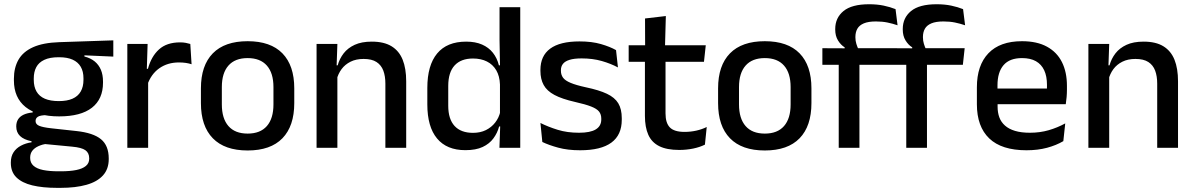

<svg xmlns="http://www.w3.org/2000/svg" viewBox="-20 -696 5622 904"><path d="M258.5 -148Q155.5 -148 100.5 -192Q45.5 -236 45.5 -317.5V-325.5Q45.5 -377 67 -414.8Q88.5 -452.5 135.8 -473.8Q183 -495 259.5 -497.5L513.5 -506V-429.5L377.5 -435.5V-430Q406.5 -422.5 425.8 -406.8Q445 -391 455 -367.5Q465 -344 465 -312V-306.5Q465 -229.5 412.8 -188.8Q360.5 -148 258.5 -148ZM254.5 110.5H267Q309.5 110.5 339 104.5Q368.5 98.5 384.2 85.5Q400 72.5 400 51V49.5Q400 24 382 11.2Q364 -1.5 319.5 -5.5L178.5 -19L203 -20Q179 -16 160.8 -7.8Q142.5 0.5 132.2 13.8Q122 27 122 46.5V47.5Q122 70.5 137.8 84.5Q153.5 98.5 183.2 104.5Q213 110.5 254.5 110.5ZM265 188.5H248.5Q181 188.5 132.2 176.8Q83.5 165 57.2 139.2Q31 113.5 31 71V69Q31 40.5 43.8 21Q56.5 1.5 78.8 -10.2Q101 -22 128.5 -26V-31Q92 -38.5 74.2 -55.8Q56.5 -73 56.5 -100.5V-101Q56.5 -120 65 -133.8Q73.5 -147.5 90.8 -155.8Q108 -164 134 -166.5V-177.5L237 -152.5L199.5 -154Q170 -153.5 158.8 -146.5Q147.5 -139.5 147.5 -126.5V-126Q147.5 -111 164.2 -103.8Q181 -96.5 221 -92L340 -79Q419 -70.5 455.5 -40.5Q492 -10.5 492 50.5V53Q492 100 464.8 130Q437.5 160 386.8 174.2Q336 188.5 265 188.5ZM257 -220Q295.5 -220 321.2 -231.2Q347 -242.5 360 -265Q373 -287.5 373 -320V-327.5Q373 -359.5 360.2 -381.5Q347.5 -403.5 322.2 -415Q297 -426.5 258.5 -426.5H256Q214.5 -426.5 188.5 -414.2Q162.5 -402 150.8 -379.8Q139 -357.5 139 -327V-320Q139 -287.5 152 -265Q165 -242.5 191.2 -231.2Q217.5 -220 257 -220Z M673.5 -295.5 652.5 -372H676.5Q692 -430 728.5 -463.2Q765 -496.5 828 -496.5Q843 -496.5 854.8 -494.2Q866.5 -492 876 -489L882 -393.5Q870 -397.5 855 -399.8Q840 -402 822.5 -402Q769 -402 730 -374.5Q691 -347 673.5 -295.5ZM677.5 0H579.5V-489H675L670.5 -346.5L677.5 -339.5Z M1146 12.5Q1038 12.5 982 -45Q926 -102.5 926 -210.5V-280Q926 -387.5 982 -444.8Q1038 -502 1146 -502Q1254 -502 1309.8 -444.8Q1365.5 -387.5 1365.5 -280V-210.5Q1365.5 -102.5 1309.8 -45Q1254 12.5 1146 12.5ZM1146 -67Q1205.5 -67 1236.5 -102.5Q1267.5 -138 1267.5 -204.5V-286Q1267.5 -352 1236.5 -387.2Q1205.5 -422.5 1146 -422.5Q1086.5 -422.5 1055.5 -387.2Q1024.5 -352 1024.5 -286V-204.5Q1024.5 -138 1055.5 -102.5Q1086.5 -67 1146 -67Z M1892.5 0H1794.5V-302Q1794.5 -337.5 1784.8 -363.5Q1775 -389.5 1752.8 -404Q1730.5 -418.5 1692 -418.5Q1656.5 -418.5 1630.5 -405.5Q1604.5 -392.5 1588.2 -370.5Q1572 -348.5 1565 -320.5L1549 -388.5H1570Q1578.5 -419.5 1598 -444.8Q1617.5 -470 1650 -485Q1682.5 -500 1730.5 -500Q1788 -500 1823.5 -478.2Q1859 -456.5 1875.8 -415Q1892.5 -373.5 1892.5 -313ZM1568.5 0H1470.5V-489H1568.5L1564.5 -374.5L1568.5 -368.5Z M2171 11Q2083.5 11 2037.8 -44Q1992 -99 1992 -204.5V-282Q1992 -388.5 2038.2 -444.2Q2084.5 -500 2175 -500Q2218.5 -500 2249.8 -486.2Q2281 -472.5 2300.8 -447.5Q2320.5 -422.5 2329 -388.5H2361.5L2334 -298Q2332.5 -338 2316.5 -365.2Q2300.5 -392.5 2272.5 -406.5Q2244.5 -420.5 2207 -420.5Q2150.5 -420.5 2120.5 -388Q2090.5 -355.5 2090.5 -291.5V-198Q2090.5 -135.5 2120.2 -103Q2150 -70.5 2207 -70.5Q2241.5 -70.5 2267.8 -83.5Q2294 -96.5 2311.5 -119Q2329 -141.5 2335.5 -169.5L2358.5 -100.5H2330Q2322 -70 2303.2 -44.5Q2284.5 -19 2252.5 -4Q2220.5 11 2171 11ZM2429.5 0H2331.5L2335.5 -114.5L2334 -145.5V-348.5L2334.5 -367.5L2332 -506V-662H2429.5Z M2711.5 11.5Q2652.5 11.5 2608 -0.8Q2563.5 -13 2533.5 -27.5L2524.5 -117Q2561.5 -98.5 2606 -84.8Q2650.5 -71 2706 -71Q2759.5 -71 2785.2 -86.8Q2811 -102.5 2811 -133.5V-137.5Q2811 -157.5 2800.5 -170.8Q2790 -184 2763.2 -194.5Q2736.5 -205 2687.5 -216Q2626 -230 2590.5 -249Q2555 -268 2539.8 -295.8Q2524.5 -323.5 2524.5 -362.5V-367Q2524.5 -433 2570.5 -467Q2616.5 -501 2708.5 -501Q2766.5 -501 2809.5 -488.5Q2852.5 -476 2880.5 -460L2889.5 -378.5Q2856 -396.5 2813.2 -408.8Q2770.5 -421 2718.5 -421Q2683 -421 2661.5 -414.2Q2640 -407.5 2630.5 -395.2Q2621 -383 2621 -366V-362.5Q2621 -344 2631 -330.2Q2641 -316.5 2666.8 -305.8Q2692.5 -295 2738.5 -285Q2800.5 -272 2837.5 -254.5Q2874.5 -237 2891 -209.8Q2907.5 -182.5 2907.5 -139.5V-132Q2907.5 -60.5 2858.5 -24.5Q2809.5 11.5 2711.5 11.5Z M3178 10Q3119.5 10 3084 -7.8Q3048.5 -25.5 3032.5 -61.2Q3016.5 -97 3016.5 -150.5V-449.5H3113.5V-162Q3113.5 -117 3134 -96Q3154.5 -75 3203 -75Q3232 -75 3258.5 -81Q3285 -87 3307.5 -98L3299 -15Q3275 -3 3243.5 3.5Q3212 10 3178 10ZM3294.5 -405H2940V-483H3303ZM3111 -474.5H3017.5L3017 -609L3115 -620.5Z M3581 12.5Q3473 12.5 3417 -45Q3361 -102.5 3361 -210.5V-280Q3361 -387.5 3417 -444.8Q3473 -502 3581 -502Q3689 -502 3744.8 -444.8Q3800.5 -387.5 3800.5 -280V-210.5Q3800.5 -102.5 3744.8 -45Q3689 12.5 3581 12.5ZM3581 -67Q3640.5 -67 3671.5 -102.5Q3702.5 -138 3702.5 -204.5V-286Q3702.5 -352 3671.5 -387.2Q3640.5 -422.5 3581 -422.5Q3521.5 -422.5 3490.5 -387.2Q3459.5 -352 3459.5 -286V-204.5Q3459.5 -138 3490.5 -102.5Q3521.5 -67 3581 -67Z M4072 -676Q4110 -676 4140.8 -669.5Q4171.5 -663 4196.5 -653L4206 -577Q4182.5 -585 4158.2 -590Q4134 -595 4104 -595Q4068.5 -595 4047.2 -586Q4026 -577 4016.8 -560.8Q4007.5 -544.5 4007.5 -522V-520Q4007.5 -504 4012 -489.5Q4016.5 -475 4022 -463.5L3957 -461.5V-473Q3938.5 -484.5 3925.5 -505.8Q3912.5 -527 3912.5 -557V-559.5Q3912.5 -612 3951.5 -644Q3990.5 -676 4072 -676ZM4026.5 0H3929V-440.5H4026.5ZM4195.5 -391H3852V-469L3966.5 -468.5L4006.5 -469H4204ZM4390 -676Q4428 -676 4458.8 -669.5Q4489.5 -663 4514.5 -653L4524 -577Q4500.5 -585 4476.2 -590Q4452 -595 4422 -595Q4386.5 -595 4365.2 -586Q4344 -577 4334.8 -560.8Q4325.5 -544.5 4325.5 -522V-520Q4325.5 -504 4330 -489.5Q4334.5 -475 4340 -463.5L4275 -461.5V-473Q4256.5 -484.5 4243.5 -505.8Q4230.5 -527 4230.5 -557V-559.5Q4230.5 -612 4269.5 -644Q4308.5 -676 4390 -676ZM4344.5 0H4247V-440.5H4344.5ZM4513.5 -391H4170V-469L4284.5 -468.5L4324.5 -469H4522Z M4813 11.5Q4696 11.5 4637.8 -44.2Q4579.5 -100 4579.5 -205V-285Q4579.5 -388.5 4633.8 -445.2Q4688 -502 4792 -502Q4862.5 -502 4909.5 -476.2Q4956.5 -450.5 4980 -403.5Q5003.5 -356.5 5003.5 -292V-273.5Q5003.5 -256.5 5002 -239Q5000.5 -221.5 4998 -205.5H4908Q4909 -231.5 4909.2 -254.5Q4909.5 -277.5 4909.5 -296.5Q4909.5 -337 4896.5 -365Q4883.5 -393 4857.5 -407.8Q4831.5 -422.5 4792 -422.5Q4733.5 -422.5 4705 -389.2Q4676.5 -356 4676.5 -294.5V-248.5L4677 -237V-193.5Q4677 -166 4685.2 -143.5Q4693.5 -121 4711.8 -104.8Q4730 -88.5 4759 -79.8Q4788 -71 4829.5 -71Q4876.5 -71 4917.8 -83Q4959 -95 4995.5 -115L4986.5 -31.5Q4953.5 -12 4909.8 -0.2Q4866 11.5 4813 11.5ZM4978 -205.5H4631.5V-279H4978Z M5526.5 0H5428.5V-302Q5428.5 -337.5 5418.8 -363.5Q5409 -389.5 5386.8 -404Q5364.5 -418.5 5326 -418.5Q5290.5 -418.5 5264.5 -405.5Q5238.5 -392.5 5222.2 -370.5Q5206 -348.5 5199 -320.5L5183 -388.5H5204Q5212.5 -419.5 5232 -444.8Q5251.5 -470 5284 -485Q5316.5 -500 5364.5 -500Q5422 -500 5457.5 -478.2Q5493 -456.5 5509.8 -415Q5526.5 -373.5 5526.5 -313ZM5202.5 0H5104.5V-489H5202.5L5198.5 -374.5L5202.5 -368.5Z"/></svg>

Font: Anek Kannada Medium
Style: Regular
Weight: 500
Designer: Vaishnavi Murthy, Maithili Shingre (Kannada) & Yesha Goshar (Latin)
Foundry: Ek Type
Version: Version 1.003